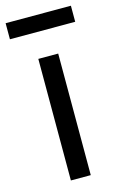

<svg xmlns="http://www.w3.org/2000/svg" viewBox="-133 -757 507 806"><g transform="rotate(-15 120.0 -354.0)"><path d="M157.7 0H71.3V-528.3H157.7ZM261.2 -638.7H-22.5V-708.5H261.2Z"/></g></svg>

Font: Roboto Condensed
Style: Regular
Weight: 400
Designer: Google
Version: Version 2.001047; 2015